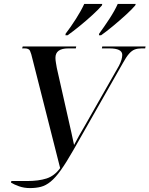

<svg xmlns="http://www.w3.org/2000/svg" viewBox="-20 -951 763 980"><path d="M36 -19 38 -27H118Q177 -27 217.5 -40Q258 -53 287 -93L147 -645Q139 -680 133 -692Q127 -704 106 -704H93L96 -714H369L367 -704H329Q263 -704 263 -656Q263 -644 265.5 -630.5Q268 -617 270 -604L332 -329Q338 -304 344.5 -273.5Q351 -243 358 -211Q371 -236 384.5 -260Q398 -284 414 -311L587 -615Q596 -632 600 -646Q604 -660 604 -671Q604 -704 538 -704H500L502 -714H723L721 -704H703Q683 -704 668 -698.5Q653 -693 638.5 -676.5Q624 -660 606 -627L354 -184Q318 -121 290.5 -82.5Q263 -44 238.5 -24Q214 -4 189 2.5Q164 9 133 9Q103 9 77.5 0Q52 -9 36 -19ZM486 -779Q511 -813 538.5 -855Q566 -897 581 -931H673L670 -923Q655 -905 624 -876.5Q593 -848 558 -819Q523 -790 496 -771H485ZM315 -779Q341 -813 367.5 -854.5Q394 -896 410 -931H502L500 -923Q484 -904 453 -875.5Q422 -847 387 -818.5Q352 -790 325 -771H314Z"/></svg>

Font: Noto Serif Display SemiCondensed Medium
Style: Italic
Weight: 500
Width: 4
Italic angle: -12°
Designer: Monotype Design Team
Foundry: Monotype Imaging Inc.
Version: Version 2.009